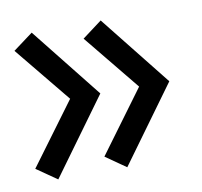

<svg xmlns="http://www.w3.org/2000/svg" viewBox="-55 -541 554 526"><g transform="rotate(-10 221.5 -277.5)"><path d="M9.8 -112.8 137.2 -285.2 9.8 -440.9 64.9 -481.9 221.2 -285.2 66.9 -73.2ZM202.1 -112.8 329.1 -285.2 202.1 -440.9 256.8 -481.9 413.1 -285.2 258.8 -73.2Z"/></g></svg>

Font: Kelly Slab
Style: Regular
Weight: 400
Designer: Denis Masharov
Foundry: Denis Masharov
Version: Version 1.001